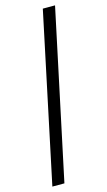

<svg xmlns="http://www.w3.org/2000/svg" viewBox="-137 -746 560 1001"><g transform="rotate(-15 142.5 -245.5)"><path d="M14 209 206 -700H272L79 209Z"/></g></svg>

Font: Red Hat Text
Style: Italic
Weight: 400
Italic angle: -12°
Designer: Pentagram, MCKL
Foundry: Pentagram, MCKL
Version: Version 1.023